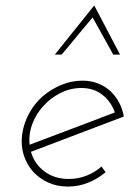

<svg xmlns="http://www.w3.org/2000/svg" viewBox="-20 -680 478 707"><path d="M280 -356Q325 -356 357 -331Q389 -306 403 -266Q324 -236 246.5 -206.5Q169 -177 89 -147Q85 -186 99 -223.5Q113 -261 140 -290Q166 -319 202.5 -337.5Q239 -356 280 -356ZM436 -251Q431 -279 418.5 -302.5Q406 -326 388 -343Q368 -362 341.5 -372.5Q315 -383 284 -383Q243 -383 206 -367.5Q169 -352 138 -326Q108 -300 88 -264Q68 -228 62 -188Q56 -147 66.5 -112Q77 -77 100 -50Q123 -24 156 -8.5Q189 7 230 7Q269 7 304 -7Q339 -21 369 -46Q365 -51 361.5 -56Q358 -61 354 -67Q329 -45 298 -33Q267 -21 233 -21Q181 -21 144 -48.5Q107 -76 94 -121Q180 -154 265 -186Q350 -218 436 -251ZM327 -660Q291 -615 254.5 -569.5Q218 -524 182 -479H207Q236 -513 264 -547.5Q292 -582 321 -616Q341 -581 359 -547.5Q377 -514 397 -479H422Q398 -524 374.5 -569.5Q351 -615 327 -660Z"/></svg>

Font: Josefin Slab Thin Light
Style: Italic
Weight: 300
Italic angle: -12°
Version: Version 2.000